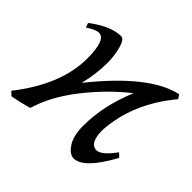

<svg xmlns="http://www.w3.org/2000/svg" viewBox="-123 -630 788 788"><g transform="rotate(45 271.0 -235.5)"><path d="M386.7 10.3Q362.8 10.3 341.3 -22Q319.8 -54.2 319.8 -112.3Q319.8 -230 371.6 -353Q285.6 -285.6 213.4 -193.4Q141.1 -101.1 114.7 -10.7Q76.7 1 25.9 10.3L9.8 -5.4Q136.2 -166.5 136.7 -318.4Q136.7 -428.2 96.2 -428.2Q77.1 -428.2 42.5 -405.3L35.6 -424.8Q110.8 -482.4 170.4 -482.4Q187.5 -482.4 197.8 -443.8Q208 -405.3 208 -366.7Q208 -300.3 190.9 -232.4Q366.7 -452.1 506.8 -482.4Q514.6 -471.7 518.1 -464.8Q397.9 -320.8 388.2 -155.8Q388.2 -79.6 429.7 -79.6Q457.5 -79.6 501 -139.6L517.6 -123.5Q444.8 10.3 386.7 10.3Z"/></g></svg>

Font: Kelvinch
Style: Italic
Weight: 400
Italic angle: -10°
Designer: Paul James Miller
Foundry: High-Logic / Made with FontCreator
Version: Version 3.40;July 22, 2017;FontCreator 11.0.0.2388 64-bit